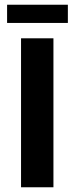

<svg xmlns="http://www.w3.org/2000/svg" viewBox="-20 -792 316 812"><path d="M206 -630V0H69V-630ZM267 -772V-695H10V-772Z"/></svg>

Font: Mukta Mahee
Style: Bold
Weight: 700
Designer: Shuchita Grover, Noopur Datye, Girish Dalvi, Yashodeep Gholap
Foundry: Ek Type
Version: Version 2.538;PS 1.000;hotconv 16.6.51;makeotf.lib2.5.65220;